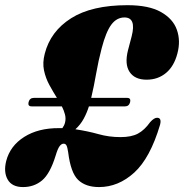

<svg xmlns="http://www.w3.org/2000/svg" viewBox="-51 -730 727 759"><path d="M-26.5 -93.5Q-11 -153.5 44.8 -188.8Q100.5 -224 182.5 -223.5Q189 -224 195.5 -223.5Q203 -233.5 206 -245Q210 -261 206 -277Q202 -293 193.5 -309.5H74Q58 -309.5 62 -326.5Q66.5 -343 82.5 -343H174Q159 -367 144.2 -394Q129.5 -421 123 -451.5Q116.5 -482 126 -518Q148.5 -606 230 -657.8Q311.5 -709.5 453 -709.5Q537.5 -709.5 585.2 -682.5Q633 -655.5 648.2 -612.2Q663.5 -569 650.5 -519.5Q637.5 -468.5 605.5 -441.8Q573.5 -415 528.5 -415Q481.5 -415 461.2 -445.8Q441 -476.5 455 -531.5L469.5 -586.5Q488.5 -661 441 -661Q410.5 -661 389.2 -632.8Q368 -604.5 351 -539.5Q338 -490 329.2 -439.8Q320.5 -389.5 309.5 -343H452Q467 -343 463.5 -326.5Q459 -309.5 443.5 -309.5H300.5Q292.5 -284 279.8 -260.5Q267 -237 247 -219Q296.5 -211.5 338 -199.8Q379.5 -188 425.5 -188Q468.5 -188 494.2 -201.8Q520 -215.5 542.5 -247Q558.5 -265 570.5 -264.5Q589 -264 581.5 -236Q542.5 -105 479.8 -47.8Q417 9.5 340.5 9.5Q287.5 9.5 258 -18.8Q228.5 -47 218.5 -128Q215.5 -148 211.8 -155Q208 -162 200.5 -162Q192 -162 184.5 -152Q177 -142 169 -115Q147 -43.5 115.5 -17Q84 9.5 40 9.5Q-3.5 9.5 -20.5 -20Q-37.5 -49.5 -26.5 -93.5Z"/></svg>

Font: Fraunces 144pt S050 Black
Style: Italic
Weight: 900
Italic angle: -16°
Version: Version 1.000; ttfautohint (v1.8.3)